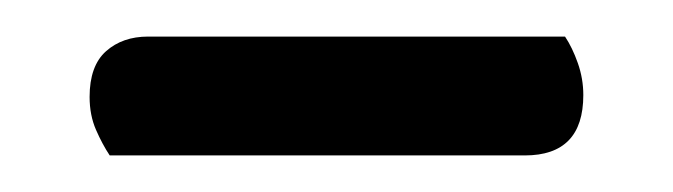

<svg xmlns="http://www.w3.org/2000/svg" viewBox="-20 -655 368 105"><path d="M40 -570Q36 -576 32.5 -584Q29 -592 29 -602Q29 -619 38 -627Q47 -635 61 -635H289Q293 -629 296 -620.5Q299 -612 299 -603Q299 -570 267 -570Z"/></svg>

Font: Baloo Chettan 2
Style: Regular
Weight: 400
Designer: Maithili Shingre, Unnati Kotecha and Ek Type
Foundry: Ek Type
Version: Version 1.640;hotconv 1.0.111;makeotfexe 2.5.65597; ttfautoh